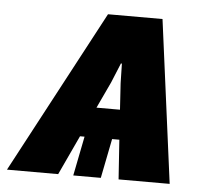

<svg xmlns="http://www.w3.org/2000/svg" viewBox="-83 -574 666 620"><g transform="rotate(5 250.5 -264.0)"><path d="M231.9 -224.6H308.1L302.7 -310.1L301.3 -373L298.3 -374L272 -310.1ZM314.5 -127.9H291L265.6 0H176.3L201.7 -127.9H187L127.4 0H-38.6L242.7 -528.3H419.4L488.8 0H323.2Z"/></g></svg>

Font: Roboto-BlackItalic
Style: Italic
Weight: 900
Italic angle: -12°
Designer: Google
Version: Version 1.100141; 2013